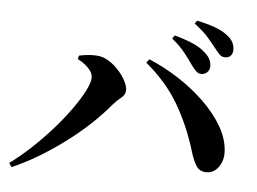

<svg xmlns="http://www.w3.org/2000/svg" viewBox="-50 -818 1100 821"><g transform="rotate(5 500.0 -407.5)"><path d="M800.3 -528.4Q787.8 -528.4 777.7 -538.7Q767.6 -549 755 -566.5Q741.2 -587 720.5 -613.1Q699.9 -639.2 664.2 -668.7L674.1 -682.6Q715.9 -671.4 750.6 -656.8Q785.3 -642.2 807.8 -621.1Q824.2 -606.5 830.5 -592.9Q836.8 -579.2 836.8 -565Q836.8 -549.6 826.7 -539Q816.6 -528.4 800.3 -528.4ZM16.2 -77.9Q62.8 -111.8 109.1 -155.3Q155.4 -198.8 195.9 -244.9Q236.5 -291.1 267.8 -335.1Q299.2 -379.1 317.4 -414.8Q335.6 -450.6 335.6 -471.6Q335.6 -486.3 326.8 -499.5Q317.9 -512.7 303.2 -524.7Q288.6 -536.8 269.5 -546.1L273.4 -561Q288.5 -564.4 309.8 -566.8Q331.1 -569.2 350.2 -567.6Q376.1 -566.2 400.4 -551.3Q424.7 -536.4 444.4 -514.5Q464.1 -492.5 475.6 -470.2Q487.1 -448 487.1 -431Q487.1 -411.7 468.6 -397.3Q450 -382.8 433.4 -363.2Q401.3 -324.3 356.7 -281.9Q312.1 -239.6 258.3 -198.8Q204.5 -158 145.8 -122.3Q87.2 -86.7 27.8 -61ZM861.5 -111.7Q830.7 -111 816.1 -133.8Q801.5 -156.6 790.2 -194.6Q758.1 -301.3 705.7 -391.1Q653.3 -480.9 562.8 -556.2L574.7 -571.6Q638.3 -545.3 700.5 -505.4Q762.7 -465.6 813.7 -416.5Q864.7 -367.4 895.9 -314Q927.1 -260.5 929.8 -206.1Q931.3 -181.6 922.5 -159.9Q913.6 -138.2 898.1 -125.3Q882.6 -112.5 861.5 -111.7ZM896.2 -608.2Q881.5 -608.2 871.3 -619.1Q861.1 -630 846.2 -648.7Q832.4 -666.5 813.2 -688.5Q794 -710.5 754.7 -740.7L763.6 -753.9Q806.2 -745.2 839.9 -733.1Q873.6 -721 893.9 -705Q913.2 -691 921.1 -675.6Q929 -660.2 929 -643.3Q929 -627.2 920.4 -617.7Q911.7 -608.2 896.2 -608.2Z"/></g></svg>

Font: Noto Serif KR ExtraLight
Style: Regular
Weight: 200
Designer: Ryoko NISHIZUKA 西塚涼子 (kana & ideographs); Frank Grießhammer (Latin, Greek & Cyrillic); Wenlong ZHANG 张文龙 (bopomofo); San
Foundry: Adobe
Version: Version 2.002-H1;hotconv 1.1.0;makeotfexe 2.6.0